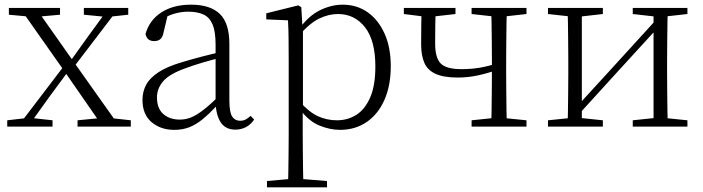

<svg xmlns="http://www.w3.org/2000/svg" viewBox="-20 -542 3010 822"><path d="M11 0V-27L98 -37H114L205 -27V0ZM56 0 264 -273 285 -253H284L191 -127L100 0ZM312 0V-27L425 -38H441L540 -27V0ZM286 -242 267 -263H269L357 -386L446 -508H489ZM420 0 255 -238 65 -508H133L295 -278L492 0ZM18 -479V-508H237V-479L137 -470H115ZM339 -479V-508H529V-479L446 -470H431Z M726 14Q668 14 629 -19Q590 -52 590 -114Q590 -151 606.5 -180.5Q623 -210 660.5 -234Q698 -258 760 -276Q803 -289 847.5 -300.5Q892 -312 932 -321V-297Q892 -287 850.5 -275Q809 -263 772 -249Q705 -225 678.5 -194Q652 -163 652 -125Q652 -78 679 -54Q706 -30 750 -30Q775 -30 798.5 -39.5Q822 -49 851.5 -72Q881 -95 921 -134L927 -89H908Q876 -55 848 -32Q820 -9 791 2.5Q762 14 726 14ZM988 13Q946 13 925.5 -17.5Q905 -48 903 -102V-106V-350Q903 -407 890 -437.5Q877 -468 851 -480Q825 -492 785 -492Q755 -492 725 -483Q695 -474 663 -454L699 -482L680 -402Q676 -382 666 -374Q656 -366 640 -366Q609 -366 603 -397Q620 -456 671 -489Q722 -522 798 -522Q880 -522 921 -482.5Q962 -443 962 -354V-113Q962 -61 974 -43Q986 -25 1008 -25Q1021 -25 1031 -30Q1041 -35 1053 -46L1068 -30Q1053 -8 1032.5 2.5Q1012 13 988 13Z M1123 260V233L1235 223H1256L1380 233V260ZM1213 260Q1214 229 1214.5 189.5Q1215 150 1215.5 108.5Q1216 67 1216 32V-278Q1216 -330 1215.5 -374Q1215 -418 1213 -455L1120 -459V-485L1257 -519L1270 -511L1275 -425L1277 -420V-80L1276 -71V32Q1276 66 1276.5 107.5Q1277 149 1277.5 189Q1278 229 1279 260ZM1436 14Q1393 14 1347.5 -4.5Q1302 -23 1263 -75H1250L1262 -108Q1303 -62 1341 -44.5Q1379 -27 1423 -27Q1468 -27 1505 -50Q1542 -73 1564.5 -124Q1587 -175 1587 -257Q1587 -369 1542.5 -425.5Q1498 -482 1427 -482Q1387 -482 1346.5 -462.5Q1306 -443 1259 -389L1250 -420H1262Q1302 -475 1350.5 -498.5Q1399 -522 1447 -522Q1508 -522 1554 -489.5Q1600 -457 1626.5 -398Q1653 -339 1653 -259Q1653 -175 1625.5 -113.5Q1598 -52 1549 -19Q1500 14 1436 14Z M1940 -210Q1880 -210 1845.5 -225.5Q1811 -241 1797 -272.5Q1783 -304 1783 -352Q1783 -393 1783.5 -431.5Q1784 -470 1785 -508H1846Q1844 -468 1843.5 -433Q1843 -398 1843 -356Q1843 -294 1867 -270Q1891 -246 1955 -246Q1997 -246 2033 -252Q2069 -258 2113 -272V-244Q2067 -228 2025 -219Q1983 -210 1940 -210ZM2083 0Q2084 -24 2084.5 -64.5Q2085 -105 2085.5 -150.5Q2086 -196 2086 -233V-283Q2086 -316 2085.5 -359.5Q2085 -403 2084.5 -443.5Q2084 -484 2083 -508H2150Q2149 -484 2148.5 -443.5Q2148 -403 2147.5 -359.5Q2147 -316 2147 -283V-226Q2147 -192 2147.5 -148.5Q2148 -105 2148.5 -64.5Q2149 -24 2150 0ZM1709 -482V-508H1930V-482L1825 -470H1804ZM1999 0V-27L2105 -38H2125L2234 -27V0ZM1999 -482V-508H2234V-482L2127 -470H2107Z M2326 0V-27L2434 -38H2455L2561 -27V0ZM2689 0V-27L2794 -38H2815L2923 -27V0ZM2410 0Q2411 -24 2411.5 -64.5Q2412 -105 2412.5 -148.5Q2413 -192 2413 -226V-283Q2413 -316 2412.5 -359.5Q2412 -403 2411.5 -443.5Q2411 -484 2410 -508H2471V0ZM2451 -45 2421 -61H2427L2611 -262L2796 -465L2824 -447H2818L2634 -246ZM2778 0V-508H2839Q2838 -484 2837.5 -443.5Q2837 -403 2836.5 -359.5Q2836 -316 2836 -283V-226Q2836 -192 2836.5 -148.5Q2837 -105 2837.5 -64.5Q2838 -24 2839 0ZM2326 -482V-508H2561V-482L2456 -470H2435ZM2689 -482V-508H2923V-482L2816 -470H2795Z"/></svg>

Font: Noto Serif SC ExtraLight
Style: Regular
Weight: 200
Designer: Ryoko NISHIZUKA 西塚涼子 (kana & ideographs); Frank Grießhammer (Latin, Greek & Cyrillic); Wenlong ZHANG 张文龙 (bopomofo); San
Foundry: Adobe
Version: Version 2.002-H1;hotconv 1.1.0;makeotfexe 2.6.0